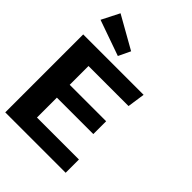

<svg xmlns="http://www.w3.org/2000/svg" viewBox="-267 -1080 1207 1207"><g transform="rotate(45 337.0 -476.5)"><path d="M6 0V-693H543L526 -576H170V-409H494V-295H170V-118H543V0ZM18 -835 78 -953 294 -831 256 -751Z"/></g></svg>

Font: Fix15 Mono
Style: Bold
Weight: 700
Designer: Carrois Corporate & Edenspiekermann AG
Foundry: Carrois Corporate GbR & Edenspiekermann AG
Version: Version 3.206